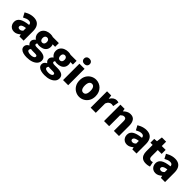

<svg xmlns="http://www.w3.org/2000/svg" viewBox="401 -2652 4713 4713"><g transform="rotate(45 2757.5 -296.0)"><path d="M216 14Q164 14 126 -9.5Q88 -33 67.5 -72.5Q47 -112 47 -159Q47 -249 122 -299.5Q197 -350 363 -368Q361 -391 352 -407.5Q343 -424 324.5 -432.5Q306 -441 277 -441Q243 -441 207 -428Q171 -415 128 -391L66 -508Q104 -531 143.5 -547.5Q183 -564 225 -573.5Q267 -583 311 -583Q385 -583 436 -555Q487 -527 514 -469.5Q541 -412 541 -323V0H396L384 -57H379Q344 -26 303.5 -6Q263 14 216 14ZM277 -124Q304 -124 324 -136Q344 -148 363 -169V-260Q308 -253 275.5 -240Q243 -227 229.5 -210Q216 -193 216 -173Q216 -148 232.5 -136Q249 -124 277 -124Z M882 239Q817 239 762.5 224.5Q708 210 676 178.5Q644 147 644 96Q644 61 664 32.5Q684 4 724 -16V-21Q702 -36 687 -59.5Q672 -83 672 -119Q672 -149 690 -177.5Q708 -206 736 -225V-229Q705 -250 681.5 -288.5Q658 -327 658 -377Q658 -446 692 -492Q726 -538 780.5 -560.5Q835 -583 896 -583Q921 -583 944 -579.5Q967 -576 986 -569H1195V-440H1108Q1114 -428 1118.5 -409.5Q1123 -391 1123 -371Q1123 -305 1092.5 -262.5Q1062 -220 1010.5 -200Q959 -180 896 -180Q882 -180 865 -182.5Q848 -185 829 -190Q820 -181 815.5 -173Q811 -165 811 -150Q811 -131 830 -121.5Q849 -112 895 -112H985Q1090 -112 1147.5 -77.5Q1205 -43 1205 34Q1205 94 1165.5 140Q1126 186 1053.5 212.5Q981 239 882 239ZM896 -287Q917 -287 933.5 -297Q950 -307 959.5 -327Q969 -347 969 -377Q969 -406 959.5 -425Q950 -444 933.5 -454Q917 -464 896 -464Q876 -464 859.5 -454Q843 -444 833.5 -425Q824 -406 824 -377Q824 -347 833.5 -327Q843 -307 859.5 -297Q876 -287 896 -287ZM910 128Q947 128 974.5 119.5Q1002 111 1018 97Q1034 83 1034 65Q1034 39 1012.5 31.5Q991 24 951 24H897Q866 24 848 22.5Q830 21 816 17Q803 29 796.5 41.5Q790 54 790 68Q790 98 823 113Q856 128 910 128Z M1498 239Q1433 239 1378.5 224.5Q1324 210 1292 178.5Q1260 147 1260 96Q1260 61 1280 32.5Q1300 4 1340 -16V-21Q1318 -36 1303 -59.5Q1288 -83 1288 -119Q1288 -149 1306 -177.5Q1324 -206 1352 -225V-229Q1321 -250 1297.5 -288.5Q1274 -327 1274 -377Q1274 -446 1308 -492Q1342 -538 1396.5 -560.5Q1451 -583 1512 -583Q1537 -583 1560 -579.5Q1583 -576 1602 -569H1811V-440H1724Q1730 -428 1734.5 -409.5Q1739 -391 1739 -371Q1739 -305 1708.5 -262.5Q1678 -220 1626.5 -200Q1575 -180 1512 -180Q1498 -180 1481 -182.5Q1464 -185 1445 -190Q1436 -181 1431.5 -173Q1427 -165 1427 -150Q1427 -131 1446 -121.5Q1465 -112 1511 -112H1601Q1706 -112 1763.5 -77.5Q1821 -43 1821 34Q1821 94 1781.5 140Q1742 186 1669.5 212.5Q1597 239 1498 239ZM1512 -287Q1533 -287 1549.5 -297Q1566 -307 1575.5 -327Q1585 -347 1585 -377Q1585 -406 1575.5 -425Q1566 -444 1549.5 -454Q1533 -464 1512 -464Q1492 -464 1475.5 -454Q1459 -444 1449.5 -425Q1440 -406 1440 -377Q1440 -347 1449.5 -327Q1459 -307 1475.5 -297Q1492 -287 1512 -287ZM1526 128Q1563 128 1590.5 119.5Q1618 111 1634 97Q1650 83 1650 65Q1650 39 1628.5 31.5Q1607 24 1567 24H1513Q1482 24 1464 22.5Q1446 21 1432 17Q1419 29 1412.5 41.5Q1406 54 1406 68Q1406 98 1439 113Q1472 128 1526 128Z M1910 0V-569H2088V0ZM1999 -648Q1954 -648 1927 -673Q1900 -698 1900 -740Q1900 -781 1927 -806Q1954 -831 1999 -831Q2043 -831 2070.5 -806Q2098 -781 2098 -740Q2098 -698 2070.5 -673Q2043 -648 1999 -648Z M2478 14Q2406 14 2342 -21.5Q2278 -57 2238.5 -124Q2199 -191 2199 -285Q2199 -379 2238.5 -445.5Q2278 -512 2342 -547.5Q2406 -583 2478 -583Q2532 -583 2582 -563Q2632 -543 2671 -504.5Q2710 -466 2733 -411Q2756 -356 2756 -285Q2756 -191 2716.5 -124Q2677 -57 2613.5 -21.5Q2550 14 2478 14ZM2478 -130Q2511 -130 2532.5 -149Q2554 -168 2564 -203Q2574 -238 2574 -285Q2574 -332 2564 -366.5Q2554 -401 2532.5 -420Q2511 -439 2478 -439Q2445 -439 2423.5 -420Q2402 -401 2391.5 -366.5Q2381 -332 2381 -285Q2381 -238 2391.5 -203Q2402 -168 2423.5 -149Q2445 -130 2478 -130Z M2868 0V-569H3013L3026 -470H3029Q3061 -527 3104.5 -555Q3148 -583 3191 -583Q3217 -583 3232.5 -579.5Q3248 -576 3260 -571L3231 -418Q3215 -422 3201 -424.5Q3187 -427 3168 -427Q3137 -427 3102.5 -404Q3068 -381 3046 -325V0Z M3332 0V-569H3477L3490 -498H3493Q3528 -533 3572.5 -558Q3617 -583 3675 -583Q3768 -583 3810 -521Q3852 -459 3852 -352V0H3674V-330Q3674 -389 3658 -410Q3642 -431 3608 -431Q3578 -431 3557 -418Q3536 -405 3510 -380V0Z M4134 14Q4082 14 4044 -9.5Q4006 -33 3985.5 -72.5Q3965 -112 3965 -159Q3965 -249 4040 -299.5Q4115 -350 4281 -368Q4279 -391 4270 -407.5Q4261 -424 4242.5 -432.5Q4224 -441 4195 -441Q4161 -441 4125 -428Q4089 -415 4046 -391L3984 -508Q4022 -531 4061.5 -547.5Q4101 -564 4143 -573.5Q4185 -583 4229 -583Q4303 -583 4354 -555Q4405 -527 4432 -469.5Q4459 -412 4459 -323V0H4314L4302 -57H4297Q4262 -26 4221.5 -6Q4181 14 4134 14ZM4195 -124Q4222 -124 4242 -136Q4262 -148 4281 -169V-260Q4226 -253 4193.5 -240Q4161 -227 4147.5 -210Q4134 -193 4134 -173Q4134 -148 4150.5 -136Q4167 -124 4195 -124Z M4791 14Q4720 14 4675.5 -14.5Q4631 -43 4610.5 -93.5Q4590 -144 4590 -211V-430H4513V-562L4601 -569L4621 -720H4768V-569H4902V-430H4768V-213Q4768 -166 4788.5 -145.5Q4809 -125 4840 -125Q4854 -125 4868 -128.5Q4882 -132 4892 -136L4920 -7Q4898 0 4866.5 7Q4835 14 4791 14Z M5125 14Q5073 14 5035 -9.5Q4997 -33 4976.5 -72.5Q4956 -112 4956 -159Q4956 -249 5031 -299.5Q5106 -350 5272 -368Q5270 -391 5261 -407.5Q5252 -424 5233.5 -432.5Q5215 -441 5186 -441Q5152 -441 5116 -428Q5080 -415 5037 -391L4975 -508Q5013 -531 5052.5 -547.5Q5092 -564 5134 -573.5Q5176 -583 5220 -583Q5294 -583 5345 -555Q5396 -527 5423 -469.5Q5450 -412 5450 -323V0H5305L5293 -57H5288Q5253 -26 5212.5 -6Q5172 14 5125 14ZM5186 -124Q5213 -124 5233 -136Q5253 -148 5272 -169V-260Q5217 -253 5184.5 -240Q5152 -227 5138.5 -210Q5125 -193 5125 -173Q5125 -148 5141.5 -136Q5158 -124 5186 -124Z"/></g></svg>

Font: Noto Sans SC Black
Style: Regular
Weight: 900
Designer: Ryoko NISHIZUKA  (kana, bopomofo & ideographs); Paul D. Hunt (Latin, Greek & Cyrillic); Sandoll Communications , Soo-you
Foundry: Adobe
Version: Version 2.004-H2;hotconv 1.0.118;makeotfexe 2.5.65603